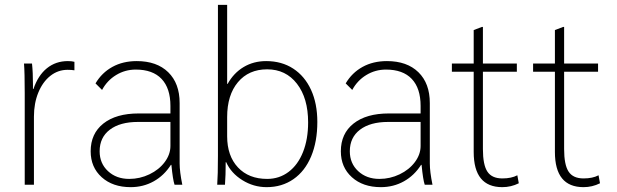

<svg xmlns="http://www.w3.org/2000/svg" viewBox="-20 -762 2545 792"><path d="M82 -378Q82 -463 79 -500H112Q116 -464 116 -412V-395H118Q137 -451 173.5 -480.5Q210 -510 260 -510Q277 -510 287 -507V-472Q275 -474 259 -474Q219 -474 187.5 -449Q156 -424 138 -380Q120 -336 120 -281V0H82Z M354 -138Q354 -211 406.5 -252.5Q459 -294 552 -294H683V-325Q683 -398 646.5 -436.5Q610 -475 540 -475Q496 -475 459 -452.5Q422 -430 401 -391L374 -418Q400 -462 443.5 -486Q487 -510 544 -510Q627 -510 674 -464Q721 -418 721 -337V-88Q721 -54 732 0H700Q693 -20 687 -82H685Q657 -38 614 -14Q571 10 519 10Q445 10 399.5 -31Q354 -72 354 -138ZM683 -160V-259H549Q475 -259 433 -227Q391 -195 391 -138Q391 -88 425.5 -56Q460 -24 513 -24Q557 -24 596.5 -43Q636 -62 659.5 -93.5Q683 -125 683 -160Z M913 -93H911Q911 -38 908 0H876Q879 -39 879 -120V-742H917V-416H919Q944 -461 985 -485.5Q1026 -510 1078 -510Q1142 -510 1189.5 -479Q1237 -448 1263 -391.5Q1289 -335 1289 -259Q1289 -178 1263.5 -117Q1238 -56 1190.5 -23Q1143 10 1080 10Q1026 10 979.5 -19Q933 -48 913 -93ZM1251 -257Q1251 -357 1205 -416.5Q1159 -476 1082 -476Q1006 -476 961.5 -423Q917 -370 917 -279V-200Q917 -119 961.5 -71.5Q1006 -24 1082 -24Q1132 -24 1170.5 -53Q1209 -82 1230 -135Q1251 -188 1251 -257Z M1386 -138Q1386 -211 1438.5 -252.5Q1491 -294 1584 -294H1715V-325Q1715 -398 1678.5 -436.5Q1642 -475 1572 -475Q1528 -475 1491 -452.5Q1454 -430 1433 -391L1406 -418Q1432 -462 1475.5 -486Q1519 -510 1576 -510Q1659 -510 1706 -464Q1753 -418 1753 -337V-88Q1753 -54 1764 0H1732Q1725 -20 1719 -82H1717Q1689 -38 1646 -14Q1603 10 1551 10Q1477 10 1431.5 -31Q1386 -72 1386 -138ZM1715 -160V-259H1581Q1507 -259 1465 -227Q1423 -195 1423 -138Q1423 -88 1457.5 -56Q1492 -24 1545 -24Q1589 -24 1628.5 -43Q1668 -62 1691.5 -93.5Q1715 -125 1715 -160Z M1934 -135V-466H1844V-500H1934V-638L1968 -651H1972V-500H2112V-466H1972V-147Q1972 -82 1990.5 -54Q2009 -26 2052 -26Q2090 -26 2114 -39L2120 -6Q2088 10 2052 10Q1934 10 1934 -135Z M2269 -135V-466H2179V-500H2269V-638L2303 -651H2307V-500H2447V-466H2307V-147Q2307 -82 2325.5 -54Q2344 -26 2387 -26Q2425 -26 2449 -39L2455 -6Q2423 10 2387 10Q2269 10 2269 -135Z"/></svg>

Font: Sarabun Thin
Style: Regular
Weight: 250
Designer: Suppakit Chalermlarp | Katatrad Co.,Ltd.
Foundry: Cadson Demak Co.,Ltd.
Version: Version 1.000; ttfautohint (v1.6)